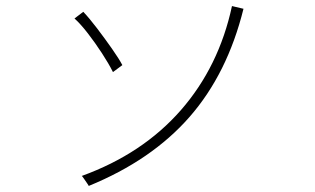

<svg xmlns="http://www.w3.org/2000/svg" viewBox="-20 -673 1040 634"><path d="M273 -59Q273 -60 267.5 -68Q262 -76 256.5 -84Q251 -92 250 -92Q451 -165 577 -309Q703 -453 746 -653L784 -644Q731 -430 606 -287Q481 -144 273 -59ZM353 -435Q339 -463 316.5 -497.5Q294 -532 270 -563Q246 -594 226 -612L255 -634Q275 -613 300.5 -579.5Q326 -546 349.5 -512.5Q373 -479 384 -458Z"/></svg>

Font: Zen Kaku Gothic New Light
Style: Regular
Weight: 300
Designer: Yoshimichi Ohira
Foundry: Positype
Version: Version 1.002